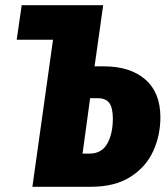

<svg xmlns="http://www.w3.org/2000/svg" viewBox="-20 -715 642 735"><path d="M594 -266Q594 -197 566.5 -136.5Q539 -76 479.5 -38Q420 0 328 0H104L183 -563H44L63 -695H375L342 -461H378Q478 -461 536 -411Q594 -361 594 -266ZM412 -261Q412 -302 398.5 -320.5Q385 -339 355 -339H325L296 -127H323Q369 -127 390.5 -165Q412 -203 412 -261Z"/></svg>

Font: Fira Sans Extra Condensed ExtraBold
Style: Italic
Weight: 800
Width: 3
Italic angle: -8°
Designer: Carrois Corporate & Edenspiekermann AG
Foundry: Carrois Corporate GbR & Edenspiekermann AG
Version: Version 4.203